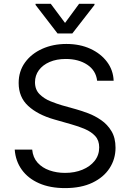

<svg xmlns="http://www.w3.org/2000/svg" viewBox="-20 -966 678 999"><path d="M318.4 12.7Q240.2 12.7 183.1 -12.5Q126 -37.6 93.5 -82.8Q61 -127.9 56.6 -187.5H147.5Q151.4 -146.5 175.5 -119.6Q199.7 -92.8 237.3 -79.6Q274.9 -66.4 318.4 -66.4Q368.7 -66.4 408.9 -83Q449.2 -99.6 472.7 -129.4Q496.1 -159.2 496.1 -199.2Q496.1 -235.4 475.6 -257.8Q455.1 -280.3 422.1 -294.4Q389.2 -308.6 350.6 -319.3L261.7 -344.7Q176.3 -369.1 126.7 -414.8Q77.1 -460.4 77.1 -534.2Q77.1 -595.2 110.1 -640.9Q143.1 -686.5 199.5 -711.9Q255.9 -737.3 325.2 -737.3Q395.5 -737.3 450.2 -712.2Q504.9 -687 537.1 -643.8Q569.3 -600.6 571.3 -545.9H485.4Q479 -599.6 433.8 -629.4Q388.7 -659.2 322.3 -659.2Q274.4 -659.2 238.3 -643.6Q202.1 -627.9 182.1 -600.6Q162.1 -573.2 162.1 -538.1Q162.1 -499.5 186 -475.8Q210 -452.1 242.9 -439Q275.9 -425.8 302.7 -418L376 -397.5Q404.3 -389.6 439.2 -376.5Q474.1 -363.3 506.6 -340.8Q539.1 -318.4 560.1 -283.4Q581.1 -248.5 581.1 -197.3Q581.1 -138.7 550.3 -91.1Q519.5 -43.5 460.9 -15.4Q402.3 12.7 318.4 12.7ZM244.1 -946.3 318.4 -846.7 391.6 -946.3H471.7V-940.4L356.4 -792H279.3L165 -940.4V-946.3Z"/></svg>

Font: Inter
Style: Regular
Weight: 400
Designer: Rasmus Andersson
Foundry: rsms
Version: Version 4.000;git-8c9346024